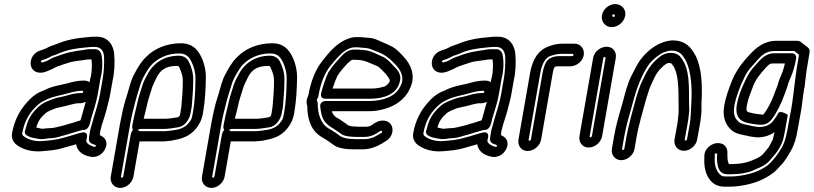

<svg xmlns="http://www.w3.org/2000/svg" viewBox="-20 -734 3988 941"><path d="M400 -235C392 -206 386 -185 378 -155L374 -144C363 -141 352 -137 343 -134C330 -130 313 -126 295 -120L279 -116C266 -113 244 -106 225 -106C208 -106 190 -102 185 -103C175 -106 167 -106 158 -109C166 -141 181 -160 204 -180C211 -186 231 -195 249 -202C256 -205 265 -206 281 -210C315 -216 341 -228 367 -228H373C382 -228 392 -231 400 -235ZM419 -331C412 -336 403 -339 393 -339H387C362 -339 331 -332 312 -326C279 -317 238 -313 199 -293L178 -284C153 -273 129 -253 112 -232C78 -195 50 -145 39 -80C35 -56 46 -35 63 -23C91 -2 135 12 187 7C221 4 255 2 290 -9L325 -19C334 -21 344 -24 353 -27C359 11 390 27 422 34C454 41 485 21 496 -6C501 -17 503 -27 501 -37C497 -58 480 -67 469 -72C470 -81 471 -93 474 -101L479 -121L486 -143C493 -167 499 -181 505 -209C510 -229 516 -248 520 -272L533 -345C541 -378 543 -429 540 -465C538 -507 514 -554 455 -554H437C429 -554 421 -553 411 -552C359 -548 305 -539 257 -518C243 -513 225 -508 208 -498C204 -496 192 -491 182 -488C126 -473 116 -408 149 -386C177 -367 211 -385 225 -391C245 -399 250 -404 258 -407C282 -415 302 -423 327 -430C344 -434 365 -436 386 -439L404 -442C409 -442 416 -443 419 -443H428C432 -420 431 -380 423 -350C423 -350 422 -349 422 -348ZM417 -65 416 -55C413 -39 427 -29 439 -27C447 -24 450 -21 451 -20C450 -17 447 -13 443 -14C420 -20 400 -33 403 -47L406 -60C407 -64 412 -92 379 -84C353 -78 339 -72 320 -67L284 -57C257 -49 226 -46 191 -43C153 -39 117 -50 98 -65C89 -71 89 -76 89 -81C99 -137 120 -173 148 -203C161 -217 177 -231 192 -238L214 -249C241 -261 274 -266 318 -278C333 -283 363 -289 378 -289H384C391 -289 387 -278 382 -278H376C335 -278 305 -263 280 -259C269 -257 256 -255 238 -248C221 -241 196 -234 175 -216C148 -193 122 -163 110 -119C107 -107 105 -101 105 -100C88 -66 140 -58 166 -54C187 -49 207 -55 217 -56C240 -56 265 -61 284 -68L299 -72C300 -72 302 -73 303 -73C323 -80 349 -86 370 -93L380 -96C381 -96 384 -97 385 -97C405 -95 416 -111 421 -129L426 -151C437 -189 451 -227 459 -272L472 -347C483 -388 484 -434 477 -467C474 -479 465 -493 444 -493H428C422 -493 414 -493 406 -492L388 -489C367 -486 344 -483 322 -478C296 -472 272 -463 250 -455C231 -449 222 -441 213 -437C193 -428 185 -427 182 -429C178 -431 183 -439 185 -439C197 -442 212 -447 229 -457C238 -462 256 -466 271 -473C307 -490 356 -498 407 -502C415 -503 424 -504 428 -504H446C474 -504 489 -484 490 -454C491 -425 490 -385 483 -346L470 -272C463 -231 448 -189 437 -149L431 -127L425 -107C421 -94 419 -79 417 -65Z M663 -101C665 -102 666 -102 667 -102H780C807 -102 832 -107 852 -110C883 -114 908 -145 914 -180L920 -213V-215C924 -260 927 -304 927 -345C927 -379 917 -408 906 -430C899 -446 883 -461 857 -461C782 -461 729 -423 700 -364C690 -347 680 -326 673 -300L663 -268C660 -258 657 -248 655 -238L648 -208C642 -184 634 -151 629 -122C629 -122 618 -76 663 -101ZM684 -152C688 -170 693 -188 697 -204L704 -234C706 -243 709 -252 712 -262L722 -294C728 -316 736 -330 745 -349C765 -391 791 -411 848 -411C854 -411 856 -410 859 -403C868 -383 876 -365 876 -337C876 -298 873 -254 869 -212L864 -180C861 -164 861 -164 850 -159C829 -156 808 -152 789 -152ZM577 137C574 137 572 134 573 131L618 -126C625 -166 635 -203 644 -239L653 -270C663 -301 670 -330 680 -350C696 -380 711 -406 727 -421C757 -449 799 -472 858 -472C900 -472 913 -447 927 -411C934 -392 938 -372 938 -348C937 -293 936 -240 925 -180C919 -147 918 -148 903 -129C890 -113 867 -101 839 -97C833 -96 823 -95 818 -94L799 -92C793 -91 785 -91 778 -91H665C662 -91 629 -121 620 -71L584 131C583 134 580 137 577 137ZM569 187C600 187 629 161 634 131L664 -41H769C778 -41 786 -41 795 -42L815 -44H817C867 -53 907 -63 940 -103C957 -125 968 -143 975 -180C986 -245 988 -301 989 -356C989 -387 983 -411 975 -435C960 -472 937 -522 867 -522C798 -522 737 -497 695 -454C668 -428 651 -395 636 -367C621 -339 614 -306 605 -276L595 -244C584 -208 576 -169 568 -126L523 131C518 161 538 187 569 187Z M1110 -101C1112 -102 1113 -102 1114 -102H1227C1254 -102 1279 -107 1299 -110C1330 -114 1355 -145 1361 -180L1367 -213V-215C1371 -260 1374 -304 1374 -345C1374 -379 1364 -408 1353 -430C1346 -446 1330 -461 1304 -461C1229 -461 1176 -423 1147 -364C1137 -347 1127 -326 1120 -300L1110 -268C1107 -258 1104 -248 1102 -238L1095 -208C1089 -184 1081 -151 1076 -122C1076 -122 1065 -76 1110 -101ZM1131 -152C1135 -170 1140 -188 1144 -204L1151 -234C1153 -243 1156 -252 1159 -262L1169 -294C1175 -316 1183 -330 1192 -349C1212 -391 1238 -411 1295 -411C1301 -411 1303 -410 1306 -403C1315 -383 1323 -365 1323 -337C1323 -298 1320 -254 1316 -212L1311 -180C1308 -164 1308 -164 1297 -159C1276 -156 1255 -152 1236 -152ZM1024 137C1021 137 1019 134 1020 131L1065 -126C1072 -166 1082 -203 1091 -239L1100 -270C1110 -301 1117 -330 1127 -350C1143 -380 1158 -406 1174 -421C1204 -449 1246 -472 1305 -472C1347 -472 1360 -447 1374 -411C1381 -392 1385 -372 1385 -348C1384 -293 1383 -240 1372 -180C1366 -147 1365 -148 1350 -129C1337 -113 1314 -101 1286 -97C1280 -96 1270 -95 1265 -94L1246 -92C1240 -91 1232 -91 1225 -91H1112C1109 -91 1076 -121 1067 -71L1031 131C1030 134 1027 137 1024 137ZM1016 187C1047 187 1076 161 1081 131L1111 -41H1216C1225 -41 1233 -41 1242 -42L1262 -44H1264C1314 -53 1354 -63 1387 -103C1404 -125 1415 -143 1422 -180C1433 -245 1435 -301 1436 -356C1436 -387 1430 -411 1422 -435C1407 -472 1384 -522 1314 -522C1245 -522 1184 -497 1142 -454C1115 -428 1098 -395 1083 -367C1068 -339 1061 -306 1052 -276L1042 -244C1031 -208 1023 -169 1015 -126L970 131C965 161 985 187 1016 187Z M1766 -488C1758 -488 1747 -491 1731 -491H1714C1682 -491 1658 -464 1650 -455C1631 -434 1609 -411 1591 -382C1590 -381 1589 -380 1589 -379C1574 -347 1563 -313 1554 -277C1551 -266 1554 -250 1574 -250H1792C1863 -250 1923 -273 1938 -329C1954 -373 1919 -400 1911 -408C1899 -421 1884 -441 1860 -454C1859 -454 1859 -455 1858 -455C1834 -464 1808 -482 1770 -488ZM1831 -409C1843 -402 1858 -385 1872 -370C1878 -363 1890 -346 1891 -339C1890 -337 1889 -335 1889 -333C1888 -329 1872 -312 1867 -311C1846 -305 1829 -300 1801 -300H1610C1617 -323 1625 -344 1634 -363C1647 -383 1663 -402 1684 -424C1693 -432 1702 -440 1705 -441H1722C1768 -441 1791 -425 1831 -409ZM1704 -53C1682 -53 1661 -59 1649 -66C1630 -80 1610 -94 1588 -106C1554 -127 1536 -175 1537 -229C1537 -235 1532 -240 1533 -245C1534 -250 1539 -255 1540 -260L1542 -271C1552 -328 1573 -379 1599 -411C1630 -448 1660 -485 1694 -497C1702 -500 1709 -502 1716 -502H1735C1743 -502 1757 -499 1772 -499C1793 -497 1805 -489 1825 -482C1867 -467 1889 -448 1920 -416C1943 -391 1965 -354 1943 -313C1943 -312 1942 -311 1942 -311C1920 -262 1859 -239 1790 -239H1579C1579 -239 1544 -242 1550 -206C1554 -179 1558 -147 1583 -126C1588 -122 1591 -118 1596 -115L1612 -105C1619 -100 1634 -90 1642 -85L1653 -77C1668 -66 1701 -63 1726 -63H1768C1787 -63 1808 -69 1823 -79C1842 -91 1846 -94 1850 -93C1854 -92 1854 -85 1850 -83C1822 -66 1800 -52 1766 -52H1724C1721 -52 1712 -53 1704 -53ZM1718 -114C1706 -114 1695 -116 1686 -120L1677 -127C1667 -134 1654 -143 1645 -149L1629 -158C1618 -167 1611 -173 1606 -189H1781C1806 -189 1826 -190 1852 -197C1906 -209 1961 -240 1987 -296C2025 -368 1985 -427 1960 -454C1944 -471 1922 -498 1890 -511C1880 -516 1866 -523 1850 -529C1834 -536 1811 -549 1782 -549C1772 -549 1760 -552 1743 -552H1724C1710 -552 1698 -549 1683 -543C1628 -523 1590 -473 1561 -437C1524 -391 1503 -332 1491 -266C1484 -253 1479 -233 1486 -215C1486 -141 1509 -91 1557 -62C1577 -51 1597 -37 1616 -23C1638 -7 1677 -2 1715 -2H1757C1807 -2 1845 -26 1872 -43C1917 -71 1913 -133 1868 -142C1835 -149 1807 -124 1801 -120C1798 -118 1787 -113 1777 -113H1735C1732 -113 1724 -114 1718 -114Z M2366 -235C2358 -206 2352 -185 2344 -155L2340 -144C2329 -141 2318 -137 2309 -134C2296 -130 2279 -126 2261 -120L2245 -116C2232 -113 2210 -106 2191 -106C2174 -106 2156 -102 2151 -103C2141 -106 2133 -106 2124 -109C2132 -141 2147 -160 2170 -180C2177 -186 2197 -195 2215 -202C2222 -205 2231 -206 2247 -210C2281 -216 2307 -228 2333 -228H2339C2348 -228 2358 -231 2366 -235ZM2385 -331C2378 -336 2369 -339 2359 -339H2353C2328 -339 2297 -332 2278 -326C2245 -317 2204 -313 2165 -293L2144 -284C2119 -273 2095 -253 2078 -232C2044 -195 2016 -145 2005 -80C2001 -56 2012 -35 2029 -23C2057 -2 2101 12 2153 7C2187 4 2221 2 2256 -9L2291 -19C2300 -21 2310 -24 2319 -27C2325 11 2356 27 2388 34C2420 41 2451 21 2462 -6C2467 -17 2469 -27 2467 -37C2463 -58 2446 -67 2435 -72C2436 -81 2437 -93 2440 -101L2445 -121L2452 -143C2459 -167 2465 -181 2471 -209C2476 -229 2482 -248 2486 -272L2499 -345C2507 -378 2509 -429 2506 -465C2504 -507 2480 -554 2421 -554H2403C2395 -554 2387 -553 2377 -552C2325 -548 2271 -539 2223 -518C2209 -513 2191 -508 2174 -498C2170 -496 2158 -491 2148 -488C2092 -473 2082 -408 2115 -386C2143 -367 2177 -385 2191 -391C2211 -399 2216 -404 2224 -407C2248 -415 2268 -423 2293 -430C2310 -434 2331 -436 2352 -439L2370 -442C2375 -442 2382 -443 2385 -443H2394C2398 -420 2397 -380 2389 -350C2389 -350 2388 -349 2388 -348ZM2383 -65 2382 -55C2379 -39 2393 -29 2405 -27C2413 -24 2416 -21 2417 -20C2416 -17 2413 -13 2409 -14C2386 -20 2366 -33 2369 -47L2372 -60C2373 -64 2378 -92 2345 -84C2319 -78 2305 -72 2286 -67L2250 -57C2223 -49 2192 -46 2157 -43C2119 -39 2083 -50 2064 -65C2055 -71 2055 -76 2055 -81C2065 -137 2086 -173 2114 -203C2127 -217 2143 -231 2158 -238L2180 -249C2207 -261 2240 -266 2284 -278C2299 -283 2329 -289 2344 -289H2350C2357 -289 2353 -278 2348 -278H2342C2301 -278 2271 -263 2246 -259C2235 -257 2222 -255 2204 -248C2187 -241 2162 -234 2141 -216C2114 -193 2088 -163 2076 -119C2073 -107 2071 -101 2071 -100C2054 -66 2106 -58 2132 -54C2153 -49 2173 -55 2183 -56C2206 -56 2231 -61 2250 -68L2265 -72C2266 -72 2268 -73 2269 -73C2289 -80 2315 -86 2336 -93L2346 -96C2347 -96 2350 -97 2351 -97C2371 -95 2382 -111 2387 -129L2392 -151C2403 -189 2417 -227 2425 -272L2438 -347C2449 -388 2450 -434 2443 -467C2440 -479 2431 -493 2410 -493H2394C2388 -493 2380 -493 2372 -492L2354 -489C2333 -486 2310 -483 2288 -478C2262 -472 2238 -463 2216 -455C2197 -449 2188 -441 2179 -437C2159 -428 2151 -427 2148 -429C2144 -431 2149 -439 2151 -439C2163 -442 2178 -447 2195 -457C2204 -462 2222 -466 2237 -473C2273 -490 2322 -498 2373 -502C2381 -503 2390 -504 2394 -504H2412C2440 -504 2455 -484 2456 -454C2457 -425 2456 -385 2449 -346L2436 -272C2429 -231 2414 -189 2403 -149L2397 -127L2391 -107C2387 -94 2385 -79 2383 -65Z M2582 -50C2581 -47 2578 -44 2575 -44C2572 -44 2570 -47 2571 -50L2628 -376C2637 -425 2654 -451 2678 -460C2689 -464 2713 -470 2725 -470H2786C2794 -470 2791 -459 2784 -459H2722C2705 -459 2683 -456 2666 -441C2653 -430 2646 -404 2645 -401C2642 -391 2641 -387 2639 -376ZM2632 -50 2689 -376C2692 -394 2693 -393 2698 -406C2703 -408 2710 -409 2713 -409H2775C2805 -409 2836 -433 2841 -464C2846 -495 2825 -520 2795 -520H2734C2711 -520 2684 -513 2667 -506C2611 -485 2587 -430 2578 -376L2521 -50C2516 -20 2535 6 2566 6C2597 6 2627 -20 2632 -50Z M2937 -450C2937 -452 2941 -455 2944 -455C2947 -455 2948 -452 2948 -450L2881 -67C2880 -64 2877 -61 2874 -61C2871 -61 2869 -64 2870 -67ZM2887 -450 2820 -67C2815 -37 2834 -11 2865 -11C2896 -11 2926 -37 2931 -67L2998 -450C3003 -481 2983 -505 2953 -505C2923 -505 2892 -481 2887 -450ZM2987 -664C2996 -664 2996 -651 2987 -651C2979 -651 2978 -664 2987 -664ZM2978 -601C3008 -601 3038 -625 3044 -656C3050 -688 3027 -714 2995 -714C2965 -714 2936 -690 2930 -659C2925 -629 2946 -601 2978 -601Z M3360 -123 3347 -51C3346 -48 3343 -45 3340 -45C3337 -45 3335 -48 3336 -51L3349 -123C3352 -137 3355 -159 3356 -173C3360 -196 3357 -209 3357 -224C3356 -304 3363 -396 3317 -452C3305 -469 3287 -475 3266 -475C3232 -475 3207 -451 3194 -439C3165 -412 3147 -380 3131 -344C3104 -291 3088 -216 3072 -159C3065 -131 3055 -91 3050 -63L3040 -5C3039 -2 3036 1 3033 1C3030 1 3028 -2 3029 -5L3039 -63C3049 -119 3064 -168 3080 -225C3100 -303 3126 -371 3163 -422C3181 -444 3211 -468 3232 -477C3246 -482 3256 -485 3268 -486C3312 -486 3325 -466 3342 -435C3367 -385 3373 -305 3368 -224C3366 -187 3366 -157 3360 -123ZM3299 -123 3286 -51C3281 -21 3301 5 3332 5C3363 5 3392 -21 3397 -51L3410 -123C3412 -132 3413 -140 3414 -151C3420 -184 3417 -205 3418 -230C3423 -314 3420 -401 3388 -463C3369 -498 3342 -536 3276 -536H3274C3209 -531 3159 -491 3125 -449C3105 -425 3090 -392 3075 -363C3055 -324 3044 -278 3031 -229C3015 -174 2999 -122 2989 -63L2979 -5C2974 25 2994 51 3025 51C3056 51 3085 25 3090 -5L3100 -63C3104 -88 3114 -127 3121 -155C3137 -212 3155 -288 3176 -329C3176 -329 3177 -330 3177 -331C3192 -366 3204 -386 3225 -405C3241 -419 3248 -425 3257 -425C3272 -425 3270 -423 3275 -417C3307 -378 3305 -299 3306 -215C3305 -195 3307 -183 3305 -172C3303 -160 3302 -137 3299 -123Z M3861 -473H3774C3737 -473 3714 -449 3697 -431C3680 -412 3660 -392 3646 -366C3625 -325 3601 -276 3591 -220C3582 -169 3603 -139 3646 -131C3662 -127 3680 -125 3696 -123C3716 -121 3742 -122 3762 -149C3787 -182 3810 -228 3826 -274C3830 -287 3839 -306 3843 -325C3852 -351 3861 -363 3870 -396L3876 -418C3878 -425 3878 -428 3879 -433L3882 -448C3884 -462 3875 -473 3861 -473ZM3827 -423 3821 -400C3814 -374 3807 -365 3795 -331C3795 -330 3794 -328 3794 -327C3792 -316 3785 -302 3778 -282C3764 -241 3744 -202 3722 -173C3720 -172 3716 -172 3710 -173C3694 -174 3679 -177 3665 -180C3639 -186 3635 -185 3641 -220C3646 -249 3656 -271 3667 -301C3682 -343 3699 -364 3732 -401C3748 -418 3754 -423 3766 -423ZM3853 -174 3839 -97C3833 -63 3824 -33 3813 -13C3791 24 3771 51 3744 75C3708 102 3664 119 3608 127C3595 129 3585 130 3582 130C3575 130 3569 131 3562 131H3543C3518 131 3516 129 3503 115C3488 96 3481 73 3483 38V36V22C3483 19 3483 19 3488 18C3494 17 3495 19 3495 21L3494 36C3494 66 3496 120 3545 120H3564C3602 120 3642 114 3669 102L3687 94C3708 86 3736 73 3753 52C3762 40 3777 26 3790 7C3797 -3 3807 -20 3814 -38C3820 -52 3825 -81 3828 -97L3841 -171C3841 -171 3802 -198 3793 -177C3788 -166 3777 -152 3769 -141C3753 -121 3730 -110 3693 -112L3668 -116C3634 -124 3611 -126 3599 -138C3580 -156 3572 -176 3580 -220C3586 -252 3597 -281 3609 -312C3617 -333 3626 -348 3636 -370C3646 -389 3669 -414 3689 -436C3716 -467 3738 -484 3776 -484H3873L3896 -466L3890 -430C3875 -347 3869 -250 3853 -174ZM3573 70H3554H3553C3548 63 3545 50 3545 28V13C3545 -24 3515 -36 3489 -32C3464 -28 3431 -4 3432 32V45C3430 86 3439 123 3462 151C3481 172 3502 181 3534 181H3553C3572 181 3585 180 3607 177C3670 168 3725 148 3771 112C3785 102 3796 87 3805 78C3827 57 3842 29 3856 5C3874 -26 3883 -60 3889 -97L3903 -174C3914 -230 3911 -243 3922 -303L3923 -305C3927 -344 3933 -393 3940 -430L3948 -479C3949 -486 3947 -495 3941 -500L3904 -529C3900 -532 3894 -534 3886 -534H3785C3725 -534 3685 -500 3654 -466C3616 -425 3585 -387 3561 -322C3550 -292 3537 -258 3530 -220C3520 -165 3533 -127 3561 -100C3586 -75 3621 -74 3649 -67C3649 -67 3650 -66 3651 -66L3678 -62C3713 -57 3750 -68 3776 -86C3774 -75 3769 -58 3767 -49C3763 -41 3755 -27 3748 -13C3740 -2 3729 9 3717 24C3707 33 3694 41 3676 48L3656 56C3644 61 3612 69 3589 69C3584 69 3580 70 3573 70Z"/></svg>

Font: Blanket
Style: OutlineObl
Weight: 400
Foundry: Cannot Into Space Fonts
Version: Version 0.9